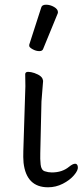

<svg xmlns="http://www.w3.org/2000/svg" viewBox="-20 -784 351 815"><path d="M155 -752Q158 -764 175.5 -764Q193 -764 209.5 -754.5Q226 -745 226 -732Q226 -729 225 -727L163 -576Q160 -567 146.5 -567Q133 -567 118.5 -575Q104 -583 104 -589.5Q104 -596 105 -597ZM86 -364Q89 -419 87 -470Q88 -479 99.5 -479Q111 -479 126 -474Q160 -462 162 -444L163 -441L156 -353L151 -135Q150 -109 152.5 -85.5Q155 -62 170 -57Q185 -52 200 -52Q244 -52 273 -76Q289 -89 299 -89Q309 -89 310.5 -75Q312 -61 294 -40Q276 -19 246.5 -4Q217 11 184 11Q92 11 80 -93Q78 -117 79 -143Z"/></svg>

Font: Fusion Kai T
Style: Regular
Weight: 400
Designer: Fontworks Inc.
Version: Version 24.134;May 13, 2024